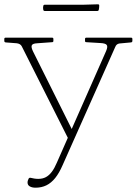

<svg xmlns="http://www.w3.org/2000/svg" viewBox="-55 -661 635 892"><path d="M110 211Q94 211 83.5 205Q73 199 73 187Q73 182 74.5 177.5Q76 173 78 169Q81 164 87 165Q95 167 104 168.5Q113 170 123 170Q143 170 158 162Q173 154 185.5 137.5Q198 121 209 95L438 -424Q447 -445 440.5 -452.5Q434 -460 412 -461L346 -465Q340 -465 340 -471V-480Q340 -486 346 -486H554Q560 -486 560 -480V-471Q560 -465 554 -464L500 -459Q493 -458 488 -454Q483 -450 480 -442L236 106Q220 143 201.5 166Q183 189 160.5 200Q138 211 110 211ZM46 -446Q43 -452 37 -455.5Q31 -459 23 -460L-29 -464Q-35 -465 -35 -471V-480Q-35 -486 -29 -486H187Q193 -486 193 -480V-471Q193 -465 187 -465L118 -460Q96 -459 92.5 -450Q89 -441 99 -421L285 -48L268 -5ZM146 -633Q147 -639 153 -639H331L400 -641Q406 -641 406 -635Q406 -630 405.5 -625.5Q405 -621 404 -616Q403 -610 397 -610H153Q147 -610 146 -616Q145 -620 145 -624.5Q145 -629 146 -633Z"/></svg>

Font: Hahmlet Thin
Style: Regular
Weight: 250
Version: Version 1.002